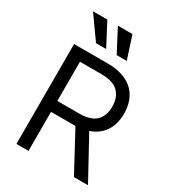

<svg xmlns="http://www.w3.org/2000/svg" viewBox="-226 -1088 1091 1211"><g transform="rotate(30 319.5 -483.0)"><path d="M88.1 -727.3H333.8Q397.7 -727.3 444.4 -710.6Q491.1 -693.9 521.5 -664.1Q551.8 -634.2 566.4 -593.4Q581 -552.6 581 -504.3Q581 -468 572.8 -436.1Q564.6 -404.1 547.8 -377.8Q530.9 -351.6 505.3 -331.9Q479.8 -312.1 445 -300.4L609.4 0H507.1L353.7 -284.4Q349.1 -284.1 344.6 -284.1Q340.2 -284.1 335.2 -284.1H176.1V0H88.1ZM176.1 -363.6H332.4Q419.7 -363.6 457 -401.3Q494.3 -439.3 494.3 -504.3Q494.3 -537.6 485.3 -563.6Q476.2 -589.5 457 -609.7Q419.4 -649.1 331 -649.1H176.1ZM375.7 -965.9 429 -801.1H355.8L269.2 -965.9ZM88.1 -965.9H192.5L279.1 -801.1H205.3Z"/></g></svg>

Font: Inter P
Style: Regular
Weight: 400
Designer: Rasmus Andersson
Foundry: rsms
Version: Version 3.018;git-588b23468